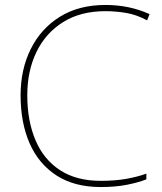

<svg xmlns="http://www.w3.org/2000/svg" viewBox="-20 -744 654 774"><path d="M405 -699Q305 -699 234.5 -655Q164 -611 127 -534.5Q90 -458 90 -360Q90 -257 123 -179Q156 -101 222 -58Q288 -15 386 -15Q444 -15 489 -23Q534 -31 570 -44V-21Q537 -8 491 1Q445 10 386 10Q280 10 208 -36.5Q136 -83 99.5 -166Q63 -249 63 -360Q63 -464 104 -546.5Q145 -629 221.5 -676.5Q298 -724 405 -724Q502 -724 583 -687L573 -662Q530 -685 488 -692Q446 -699 405 -699Z"/></svg>

Font: Noto Sans Thaana Thin
Style: Regular
Weight: 100
Designer: David Williams
Foundry: Google Inc.
Version: Version 3.001; ttfautohint (v1.8.4.7-5d5b)